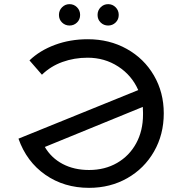

<svg xmlns="http://www.w3.org/2000/svg" viewBox="-20 -897 857 925"><path d="M769 -351Q769 -249 722 -167Q675 -85 593 -38.5Q511 8 409 8Q289 8 198.5 -55Q108 -118 69 -229L646 -463Q615 -534 549.5 -576.5Q484 -619 402 -619Q338 -619 281 -598.5Q224 -578 182 -537L122 -606Q172 -654 245 -681Q318 -708 403 -708Q507 -708 590.5 -661.5Q674 -615 721.5 -533.5Q769 -452 769 -351ZM669 -354Q669 -373 668 -382L196 -189Q227 -136 282 -107Q337 -78 409 -78Q485 -78 544 -112Q603 -146 636 -206.5Q669 -267 669 -345ZM264 -825Q264 -847 279 -862Q294 -877 315 -877Q336 -877 351 -862Q366 -847 366 -825Q366 -803 351 -788.5Q336 -774 315 -774Q294 -774 279 -788.5Q264 -803 264 -825ZM450 -825Q450 -847 465 -862Q480 -877 501 -877Q522 -877 537 -862Q552 -847 552 -825Q552 -803 537 -788.5Q522 -774 501 -774Q480 -774 465 -788.5Q450 -803 450 -825Z"/></svg>

Font: Montserrat Alternates Medium
Style: Regular
Weight: 500
Designer: Julieta Ulanovsky
Foundry: Julieta Ulanovsky
Version: Version 7.200